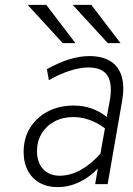

<svg xmlns="http://www.w3.org/2000/svg" viewBox="-20 -752 544 784"><path d="M216 12Q152 12 114.2 -26.8Q76.5 -65.5 76.5 -132Q76.5 -187.5 102.8 -230Q129 -272.5 175.2 -296.8Q221.5 -321 281.5 -321Q319.5 -321 352.8 -309.5Q386 -298 416 -274.5L427 -334Q441 -407 419.8 -441.8Q398.5 -476.5 341 -476.5Q307 -476.5 264.8 -463Q222.5 -449.5 179.5 -424.5L171.5 -469.5Q219.5 -496.5 262.8 -509.8Q306 -523 344.5 -523Q398 -523 431.5 -501.8Q465 -480.5 477 -439.5Q489 -398.5 478.5 -339L419.5 0H368.5L379.5 -64Q344 -27 302.2 -7.5Q260.5 12 216 12ZM223.5 -34.5Q266 -34.5 308 -57.2Q350 -80 390 -124.5L408.5 -228Q378.5 -250.5 345.8 -262.2Q313 -274 279.5 -274Q236 -274 202.5 -256Q169 -238 150 -206.5Q131 -175 131 -134.5Q131 -89 156 -61.8Q181 -34.5 223.5 -34.5ZM236 -576 93 -732H169L288 -576ZM420 -576 277 -732H353L472 -576Z"/></svg>

Font: Overpass ExtraLight
Style: Italic
Weight: 250
Italic angle: -10°
Designer: Delve Withrington, Dave Bailey, Thomas Jockin
Foundry: Delve Fonts LLC
Version: Version 4.000